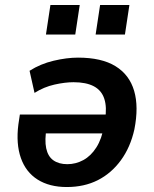

<svg xmlns="http://www.w3.org/2000/svg" viewBox="-20 -743 622 773"><path d="M249 10Q179 10 131.5 -20Q84 -50 64 -107Q44 -164 54 -242L60 -282H426L416 -206H146L168 -231Q159 -179 166 -146Q173 -113 195 -97.5Q217 -82 251 -82Q285 -82 315.5 -98.5Q346 -115 368 -149.5Q390 -184 399 -237L403 -262Q411 -311 400 -345Q389 -379 358 -395.5Q327 -412 276 -412Q242 -412 199.5 -402.5Q157 -393 119 -369L99 -458Q143 -486 196 -498.5Q249 -511 294 -511Q389 -511 445 -476.5Q501 -442 520 -377.5Q539 -313 521 -222Q505 -150 466.5 -97.5Q428 -45 373.5 -17.5Q319 10 249 10ZM365 -604 383 -723H501L483 -604ZM165 -604 183 -723H301L283 -604Z"/></svg>

Font: Nunito Sans 7pt SemiCondensed
Style: Bold Italic
Weight: 700
Width: 4
Italic angle: -9°
Designer: Vernon Adams
Foundry: Vernon Adams
Version: Version 3.101;gftools[0.9.27]